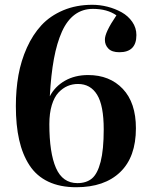

<svg xmlns="http://www.w3.org/2000/svg" viewBox="-20 -764 621 798"><path d="M296.9 14.2Q229.5 14.2 180.7 -9Q131.8 -32.2 102.5 -77.1Q73.2 -122.1 59.6 -182.9Q45.9 -243.7 45.9 -323.2Q45.9 -391.1 56.6 -451.4Q67.4 -511.7 91.8 -565.9Q116.2 -620.1 152.3 -659.2Q188.5 -698.2 242.7 -721.2Q296.9 -744.1 363.8 -744.1Q395 -744.1 426.8 -736.1Q458.5 -728 485.6 -712.9Q512.7 -697.8 529.8 -673.1Q546.9 -648.4 546.9 -618.2Q546.9 -546.9 476.1 -546.9Q445.3 -546.9 430.7 -561.8Q416 -576.7 416 -598.1Q414.6 -627.9 463.9 -700.2Q425.8 -727.1 366.2 -727.1Q323.2 -727.1 291 -703.4Q258.8 -679.7 237.5 -632.6Q216.3 -585.4 204.1 -519.3Q191.9 -453.1 187 -363.8Q208.5 -404.8 250 -428.5Q291.5 -452.1 346.2 -452.1Q436 -452.1 490.5 -394.5Q544.9 -336.9 544.9 -231Q544.9 -111.3 479.5 -48.6Q414.1 14.2 296.9 14.2ZM301.8 -2.9Q338.9 -2.9 362.1 -22.2Q385.3 -41.5 398.2 -91.6Q411.1 -141.6 411.1 -226.1Q411.1 -325.7 383.5 -370.4Q356 -415 304.2 -415Q281.2 -415 261 -406.5Q240.7 -397.9 223.1 -379.4Q205.6 -360.8 195.3 -327.1Q185.1 -293.5 185.1 -248Q185.1 -128.9 212.6 -65.9Q240.2 -2.9 301.8 -2.9Z"/></svg>

Font: Display Semibold
Style: Regular
Weight: 600
Designer: Latin by Veronika Burian and Jose Scaglione. Greek by Irene Vlachou. Cyrillic by Vera Evstafieva.
Foundry: TypeTogether
Version: Version 3.002